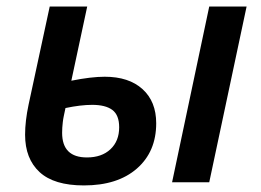

<svg xmlns="http://www.w3.org/2000/svg" viewBox="-20 -560 802 590"><path d="M248 -540 199.2 -312Q260.3 -324.2 301.8 -324.2Q376 -324.2 418 -286.1Q460 -248 460 -181.2Q460 -93.8 400.6 -42Q341.3 9.8 237.8 9.8Q146 9.8 101.6 -31.2Q57.1 -72.3 57.1 -146Q57.1 -188 67.9 -238.8L132.8 -540ZM263.2 -237.8Q228 -237.8 181.2 -228Q178.2 -213.9 176 -203.4Q173.8 -192.9 172.9 -184.1Q171.9 -175.3 171.4 -167.7Q170.9 -160.2 170.9 -151.9Q170.9 -76.2 247.1 -76.2Q292.5 -76.2 319.3 -101.3Q346.2 -126.5 346.2 -168.9Q346.2 -206.5 325.2 -222.2Q304.2 -237.8 263.2 -237.8ZM623 0H508.8L623 -540H737.8Z"/></svg>

Font: Open Sans Semibold
Style: Italic
Weight: 600
Italic angle: -12°
Foundry: Ascender Corporation
Version: Version 1.10